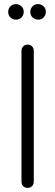

<svg xmlns="http://www.w3.org/2000/svg" viewBox="-20 -888 270 938"><path d="M85 -640Q85 -653 93.5 -661.5Q102 -670 115 -670Q128 -670 136.5 -661.5Q145 -653 145 -640V0Q145 13 136.5 21.5Q128 30 115 30Q102 30 93.5 21.5Q85 13 85 0ZM166 -868Q181 -868 192.5 -857.5Q204 -847 204 -830Q204 -815 193.5 -803.5Q183 -792 166 -792Q151 -792 139.5 -802.5Q128 -813 128 -830Q128 -845 138.5 -856.5Q149 -868 166 -868ZM58 -868Q73 -868 84.5 -857.5Q96 -847 96 -830Q96 -815 85.5 -803.5Q75 -792 58 -792Q43 -792 31.5 -802.5Q20 -813 20 -830Q20 -845 30.5 -856.5Q41 -868 58 -868Z"/></svg>

Font: Beon
Style: Medium
Weight: 500
Designer: BSozoo
Foundry: BSozoo
Version: Version 001.000